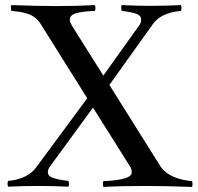

<svg xmlns="http://www.w3.org/2000/svg" viewBox="-20 -738 784 762"><path d="M24.9 -717.8Q135.3 -713.9 202.1 -713.9Q283.2 -713.9 356.9 -717.8Q358.9 -710 358.9 -707Q358.9 -701.7 356.9 -694.8Q302.2 -692.4 279.5 -684.8Q256.8 -677.2 256.8 -659.2Q256.8 -650.4 270 -628.9L390.1 -438L535.2 -641.1Q540 -649.4 540 -661.1Q540 -676.3 520.8 -683.3Q501.5 -690.4 462.9 -694.8Q460.9 -705.6 460.9 -708Q460.9 -711.9 462.9 -717.8Q525.9 -714.8 577.1 -714.8Q642.6 -714.8 698.2 -717.8Q700.2 -711.9 700.2 -708Q700.2 -700.2 698.2 -694.8Q617.7 -687.5 585.9 -641.1L414.1 -400.9L619.1 -74.2Q654.3 -27.3 742.2 -19Q744.1 -11.2 744.1 -6.8Q744.1 -2 742.2 3.9Q631.8 0 560.1 0Q462.9 0 390.1 3.9Q388.2 -3.9 388.2 -6.8Q388.2 -13.2 390.1 -19Q502.9 -23.9 502.9 -53.2Q502.9 -65.4 498 -74.2L349.1 -311L176.8 -75.2Q169.9 -64.5 169.9 -54.2Q169.9 -39.1 191.2 -31.7Q212.4 -24.4 252 -20Q253.9 -10.3 253.9 -6.8Q253.9 -2.9 252 2.9Q189 0 132.8 0Q67.4 0 12.2 2.9Q9.8 -4.4 9.8 -6.8Q9.8 -15.1 12.2 -20Q89.8 -27.3 124 -74.2L326.2 -348.1L138.2 -647.9Q127.4 -662.1 114.5 -671.1Q101.6 -680.2 85 -684.8Q68.4 -689.5 57.1 -691.2Q45.9 -692.9 24.9 -694.8Q22.9 -703.6 22.9 -707Q22.9 -711.9 24.9 -717.8Z"/></svg>

Font: Jacques Francois
Style: Regular
Weight: 400
Designer: Manvel Shmavonyan, Alexei Vanyashin
Foundry: Cyreal (www.cyreal.org)
Version: Version 1.003